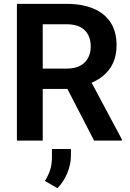

<svg xmlns="http://www.w3.org/2000/svg" viewBox="-20 -731 675 998"><path d="M67.9 -710.9H326.2Q407.2 -710.9 465.3 -686.5Q523.4 -662.1 554.7 -614.3Q585.9 -566.4 585.9 -496.6Q585.9 -441.4 566.4 -400.9Q546.9 -360.4 511.5 -333Q476.1 -305.7 428.2 -290L386.2 -268.6H158.2L157.2 -374.5H327.6Q369.1 -374.5 396.5 -389.2Q423.8 -403.8 437.7 -429.7Q451.7 -455.6 451.7 -488.8Q451.7 -524.4 438 -550.5Q424.3 -576.7 396.5 -590.8Q368.7 -605 326.2 -605H202.1V0H67.9ZM469.2 0 304.7 -318.4 446.8 -318.8 613.3 -6.8V0ZM348.6 43.5V79.6Q348.6 123.5 329.1 170.2Q309.6 216.8 278.3 247.1L213.4 209.5Q230.5 182.6 240.2 153.6Q250 124.5 250 85V43.5Z"/></svg>

Font: Roboto SemiBold
Style: Regular
Weight: 600
Designer: Christian Robertson
Foundry: Google
Version: Version 3.009; 2024